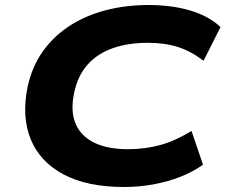

<svg xmlns="http://www.w3.org/2000/svg" viewBox="-20 -736 901 767"><path d="M475 11Q329 11 234.5 -39Q140 -89 103 -179Q66 -269 90 -388Q108 -471 152 -532Q196 -593 260 -634Q324 -675 404 -695.5Q484 -716 573 -716Q666 -716 740 -694Q814 -672 861 -628L793 -493Q744 -531 691.5 -548Q639 -565 570 -565Q492 -565 430.5 -543.5Q369 -522 329.5 -477.5Q290 -433 276 -364Q261 -293 281.5 -243Q302 -193 355.5 -166.5Q409 -140 491 -140Q561 -140 621.5 -157Q682 -174 745 -213L791 -78Q750 -49 700 -29.5Q650 -10 593 0.5Q536 11 475 11Z"/></svg>

Font: Nunito Sans 10pt Expanded ExtraBold
Style: Italic
Weight: 800
Width: 7
Italic angle: -9°
Designer: Vernon Adams
Foundry: Vernon Adams
Version: Version 3.101;gftools[0.9.27]